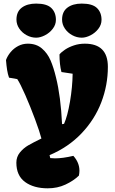

<svg xmlns="http://www.w3.org/2000/svg" viewBox="-20 -817 628 1048"><path d="M74.2 -385.3 29.3 -393.1Q22.5 -412.1 18.8 -435.3Q15.1 -458.5 12.7 -489.3Q21 -512.2 38.1 -532.7Q55.2 -553.2 79.3 -565.9Q103.5 -578.6 131.8 -578.6Q178.2 -578.6 208.7 -552.5Q239.3 -526.4 256.1 -487.1Q272.9 -447.8 285.6 -394.5Q311.5 -291.5 318.8 -139.2L329.6 -141.1Q348.6 -183.6 362.1 -262.7Q375.5 -341.8 376.5 -414.6L315.4 -423.8Q304.7 -464.8 304.7 -520Q315.4 -533.2 335.7 -546.6Q356 -560.1 383.8 -569.3Q411.6 -578.6 442.9 -578.6Q568.8 -578.6 568.8 -452.1Q568.8 -352.5 533 -258.8Q497.1 -165 425.3 -89.4Q353.5 -13.7 250.5 29.8L254.4 45.9Q267.6 47.4 280.3 47.4Q321.8 47.4 380.4 33.7Q413.6 70.8 413.6 114.7Q413.6 127.9 410.6 141.6Q381.3 169.9 337.4 190.4Q293.5 210.9 240.7 210.9Q164.1 210.9 116.7 176.3Q69.3 141.6 69.3 70.8Q69.3 39.1 88.6 15.4Q107.9 -8.3 133.5 -23.2Q159.2 -38.1 206.1 -61Q196.8 -97.2 171.4 -165.8Q146 -234.4 118.2 -297.9Q90.3 -361.3 74.2 -385.3ZM177.2 -797.4Q235.4 -797.4 260.3 -773.2Q285.2 -749 285.2 -709Q285.2 -682.1 267.8 -659.7Q250.5 -637.2 225.1 -624.3Q199.7 -611.3 177.2 -611.3Q150.4 -611.3 125.5 -624.8Q100.6 -638.2 85.2 -660.9Q69.8 -683.6 69.8 -710Q69.8 -753.4 99.1 -775.4Q128.4 -797.4 177.2 -797.4ZM426.3 -797.4Q484.4 -797.4 509.3 -773.2Q534.2 -749 534.2 -709Q534.2 -682.1 516.8 -659.7Q499.5 -637.2 474.1 -624.3Q448.7 -611.3 426.3 -611.3Q399.4 -611.3 374.5 -624.8Q349.6 -638.2 334.2 -660.9Q318.8 -683.6 318.8 -710Q318.8 -753.4 348.1 -775.4Q377.4 -797.4 426.3 -797.4Z"/></svg>

Font: Kavoon
Style: Regular
Weight: 400
Designer: Viktoriya Grabowska
Foundry: Viktoriya Grabowska
Version: Version 1.004; ttfautohint (v1.4.1)